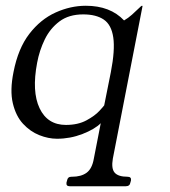

<svg xmlns="http://www.w3.org/2000/svg" viewBox="-20 -471 590 667"><path d="M222 176Q209 176 211 163L213 156Q215 143 228 143H230Q262 143 281 129Q300 115 306 80L330 -43Q309 -22 266.5 -5.5Q224 11 178 11Q148 11 116.5 -1.5Q85 -14 60 -41Q35 -68 24.5 -112.5Q14 -157 27 -221Q43 -303 82 -353.5Q121 -404 173 -427.5Q225 -451 278 -451Q363 -451 411 -400Q425 -408 438.5 -420Q452 -432 461.5 -441.5Q471 -451 473 -451Q476 -451 475 -449L372 80Q366 115 378.5 129Q391 143 423 143Q437 143 435 156L433 163Q431 176 417 176ZM209 -37Q251 -37 280.5 -53Q310 -69 325.5 -86Q341 -103 342 -105L365 -220Q380 -297 373.5 -341Q367 -385 340.5 -403Q314 -421 269 -421Q219 -421 186.5 -396.5Q154 -372 135.5 -334Q117 -296 109 -253Q90 -153 117.5 -95Q145 -37 209 -37Z"/></svg>

Font: Young Serif Light
Style: Italic
Weight: 300
Italic angle: -10.979°
Designer: Bastien Sozeau
Foundry: NBR — Bastien Sozeau
Version: Version 5.001